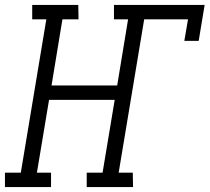

<svg xmlns="http://www.w3.org/2000/svg" viewBox="-35 -755 846 775"><path d="M-15 0V-58H49L152 -677H95V-735H281L282 -677H217L173 -410H438L482 -677H425V-735H791L767 -590H709L724 -677H547L444 -58H501L502 0H315V-58H379L428 -352H163L114 -58H171V0Z"/></svg>

Font: Iosevka Etoile Light
Style: Italic
Weight: 300
Italic angle: -9°
Designer: Belleve Invis
Foundry: Belleve Invis
Version: Version 22.1.2; ttfautohint (v1.8.4)